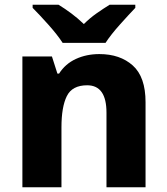

<svg xmlns="http://www.w3.org/2000/svg" viewBox="-20 -786 702 806"><path d="M397 -559Q343 -559 298.5 -538.5Q254 -518 228 -477H221L198 -549H74V0H238V-252Q238 -337 260.5 -382.5Q283 -428 346 -428Q427 -428 427 -313V0H591V-357Q591 -463 537.5 -511Q484 -559 397 -559ZM548 -766H440Q414 -750 385.5 -730Q357 -710 332 -685Q306 -710 279 -730Q252 -750 226 -766H117V-753Q145 -725 183 -682.5Q221 -640 243 -606H423Q445 -640 483.5 -683Q522 -726 548 -753Z"/></svg>

Font: Noto Sans UI Extra
Style: Regular
Weight: 800
Designer: Monotype Design Team
Foundry: Monotype Imaging Inc.
Version: Version 1.901